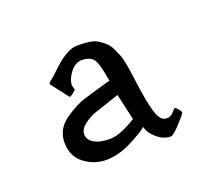

<svg xmlns="http://www.w3.org/2000/svg" viewBox="-57 -817 455 396"><g transform="rotate(-20 171.0 -619.0)"><path d="M198.2 -558.6 185.1 -616.2Q180.7 -614.3 162.1 -608.4Q143.6 -602.5 130.1 -597.7Q116.7 -592.8 104.7 -583.5Q92.8 -574.2 92.8 -562.7Q92.8 -551.3 105.2 -543.7Q117.7 -536.1 139.9 -536.1Q162.1 -536.1 198.2 -558.6ZM103.5 -667 106 -657.2Q106 -655.3 99.1 -650.1Q92.3 -645 90.8 -646.5L61.5 -684.6Q61.5 -688 67.1 -691.9Q72.8 -695.8 79.6 -702.6Q117.2 -740.2 139.9 -740.2Q162.6 -740.2 172.4 -738Q182.1 -735.8 189.5 -730.7Q196.8 -725.6 202.1 -720.5Q207.5 -715.3 211.7 -706.1Q215.8 -696.8 218.8 -689.9Q223.6 -676.8 227.1 -651.4L232.9 -609.9Q239.7 -565.4 246.6 -550.8Q253.4 -536.1 263.7 -536.1Q273.9 -536.1 279.5 -543.2Q285.2 -550.3 287.1 -550.3Q289.1 -550.3 293.7 -544.7Q298.3 -539.1 298.3 -536.6Q298.3 -534.2 281.7 -516.1Q265.1 -498 259.3 -498Q243.7 -498 229.5 -510.3Q215.3 -522.5 212.4 -536.1Q201.2 -526.4 172.9 -512.2Q144.5 -498 118.2 -498Q91.8 -498 70.3 -514.4Q48.8 -530.8 48.8 -560.8Q48.8 -590.8 75 -608.9Q101.1 -627 121.6 -632.8L158.2 -643.6Q174.8 -648.4 179.7 -649.4Q172.4 -693.8 163.8 -701.4Q155.3 -709 140.6 -709Q126 -709 115 -694.8Q104 -680.7 103.5 -667Z"/></g></svg>

Font: Della Respira
Style: Regular
Weight: 500
Version: Version 0.201